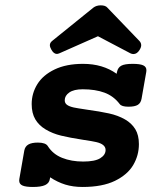

<svg xmlns="http://www.w3.org/2000/svg" viewBox="-20 -707 640 737"><path d="M392.1 -677.7 514.6 -550.3Q522 -543 522 -533.2Q522 -525.4 515.6 -515.1Q505.9 -499.5 492.2 -499.5Q486.3 -499.5 480.5 -502.4L356 -567.9L208 -502.4Q202.1 -500 198.2 -500Q186 -500 176.8 -517.1Q171.4 -526.4 171.4 -533.7Q171.4 -543 180.7 -550.3L338.4 -677.7Q350.1 -686.5 366.7 -686.5Q384.8 -686.5 392.1 -677.7ZM542 -437.5Q542 -433.6 541.5 -431.2L523.4 -328.1Q520.5 -311.5 508.8 -304.4Q497.1 -297.4 473.1 -297.4Q446.8 -297.4 439.5 -307.6Q416 -338.4 381.1 -351.3Q346.2 -364.3 297.4 -364.3Q263.7 -364.3 246.1 -352.1Q228.5 -339.8 228.5 -322.3Q228.5 -311 237.1 -304.7Q245.6 -298.3 263.2 -294.4Q273.9 -292 313.5 -286.1Q363.3 -279.3 397.9 -271.7Q432.6 -264.2 460 -248.5Q485.4 -233.9 499.3 -211.2Q513.2 -188.5 513.2 -153.8Q513.2 -110.8 491.5 -73.7Q469.7 -36.6 421.4 -12.9Q373 10.7 296.9 10.7Q260.3 10.7 230.5 1.5Q200.7 -7.8 172.4 -26.4L171.4 -20Q168.9 -3.9 153.3 3.4Q137.7 10.7 106.4 10.7Q78.6 10.7 66.2 5.1Q53.7 -0.5 53.7 -13.7Q53.7 -17.6 54.2 -20L73.2 -128.9Q76.2 -145 88.9 -152.3Q101.6 -159.7 125.5 -159.7Q155.3 -159.7 163.6 -146Q183.1 -115.2 218.5 -101.1Q253.9 -86.9 299.3 -86.9Q344.2 -86.9 364.7 -99.6Q385.3 -112.3 385.3 -131.3Q385.3 -153.3 349.6 -161.6Q337.4 -164.6 298.8 -170.4Q248 -178.2 214.8 -186.3Q181.6 -194.3 154.8 -210.4Q129.4 -225.6 115.5 -249Q101.6 -272.5 101.6 -307.6Q101.6 -348.6 123.3 -383.8Q145 -418.9 189.7 -440.4Q234.4 -461.9 298.8 -461.9Q374.5 -461.9 427.7 -423.8L429.2 -431.2Q432.6 -447.8 445.6 -454.8Q458.5 -461.9 489.3 -461.9Q517.1 -461.9 529.5 -456.3Q542 -450.7 542 -437.5Z"/></svg>

Font: Courier Prime
Style: Bold Italic
Weight: 700
Italic angle: -10°
Designer: Alan Dague-Greene
Foundry: Quote-Unquote Apps
Version: Version 3.018